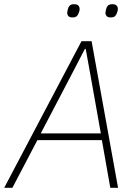

<svg xmlns="http://www.w3.org/2000/svg" viewBox="-36 -894 657 914"><path d="M526 0H489L449 -227H142L23 0H-16L352 -698H400ZM444 -259 395 -534 372 -661H368L302 -534L158 -259ZM309 -811Q295 -811 289.5 -817.5Q284 -824 284 -833Q284 -837 285 -840.5Q286 -844 287 -850Q289 -860 295.5 -867Q302 -874 317 -874Q331 -874 337 -867.5Q343 -861 343 -852Q343 -848 342.5 -844.5Q342 -841 340 -836Q337 -825 330.5 -818Q324 -811 309 -811ZM491 -811Q477 -811 471.5 -817.5Q466 -824 466 -833Q466 -837 467 -840.5Q468 -844 469 -850Q471 -860 477.5 -867Q484 -874 499 -874Q513 -874 519 -867.5Q525 -861 525 -852Q525 -848 524.5 -844.5Q524 -841 522 -836Q519 -825 512.5 -818Q506 -811 491 -811Z"/></svg>

Font: IBM Plex Sans ExtraLight
Style: Italic
Weight: 250
Italic angle: -11.31°
Designer: Mike Abbink, Paul van der Laan, Pieter van Rosmalen
Foundry: Bold Monday
Version: Version 3.201